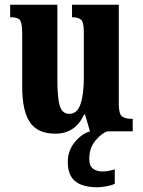

<svg xmlns="http://www.w3.org/2000/svg" viewBox="-20 -556 604 813"><path d="M214 10Q139 10 106.5 -38.5Q74 -87 74 -188V-413Q74 -456 65.5 -469.5Q57 -483 26 -483H23V-536H223V-216Q223 -142 233 -108Q243 -74 274 -74Q307 -74 321 -115.5Q335 -157 335 -227V-419Q335 -463 322.5 -473Q310 -483 288 -483H285V-536H483V-116Q483 -73 497 -63Q511 -53 533 -53H542V0H361L340 -71H336Q299 10 214 10ZM393 237Q330 237 298.5 211.5Q267 186 267 130Q267 82 296.5 46Q326 10 362 0H434Q408 10 383 40.5Q358 71 358 118Q358 146 373.5 158Q389 170 414 170Q437 170 466 161V222Q453 229 429.5 233Q406 237 393 237Z"/></svg>

Font: Noto Serif Myanmar ExtraCondensed ExtraBold
Style: Regular
Weight: 800
Width: 2
Designer: Ben Mitchell and the Monotype Design Team
Foundry: Monotype Imaging Inc.
Version: Version 2.106; ttfautohint (v1.8.4.7-5d5b)